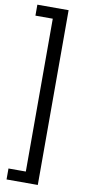

<svg xmlns="http://www.w3.org/2000/svg" viewBox="-104 -844 472 1028"><g transform="rotate(10 132.5 -330.0)"><path d="M11.7 -805.2H181.6V145H11.7V85.4H98.6H106V78.1V-738.3V-745.6H98.6H11.7Z"/></g></svg>

Font: Vazir Light
Style: Light
Weight: 300
Designer: Saber Rastikerdar
Foundry: Saber Rastikerdar
Version: Version 30.0.0